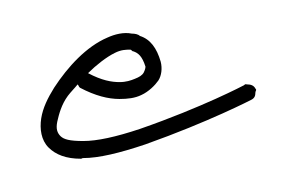

<svg xmlns="http://www.w3.org/2000/svg" viewBox="-20 -281 175 116"><path d="M58.6 -251C59.6 -251 59.6 -250 60.5 -250C63.5 -249 65.9 -247.1 67.9 -240.7C67.9 -240.7 67.9 -239.3 66.9 -237.3C65.9 -235.4 64 -234.4 61.5 -233.4C59.1 -232.4 56.2 -231.4 52.2 -231.4C47.4 -231.4 41.5 -232.4 33.2 -236.8C38.1 -241.7 44.4 -246.6 49.3 -249C53.2 -251 56.2 -251 58.6 -251ZM59.6 -260.7C54.7 -261.7 49.3 -260.3 44.9 -258.3C32.2 -252.9 21 -240.7 12.7 -228C8.8 -221.7 5.9 -215.8 4.9 -209.5C3.9 -203.1 4.9 -196.3 9.3 -191.9C13.7 -187.5 20 -185.1 28.8 -185.1C29.8 -185.1 29.3 -185.5 30.3 -185.5C39.6 -185.5 52.2 -188.5 67.9 -193.8C106.4 -207.5 131.8 -220.7 131.8 -220.7C133.8 -221.7 134.3 -223.1 134.3 -225.1C134.3 -226.1 135.3 -226.6 134.3 -227.5C133.3 -229.5 131.3 -230 129.4 -230C128.4 -230 128.4 -230.5 127.4 -229.5C127.4 -229.5 102.5 -216.3 64.5 -203.1C49.8 -198.2 38.6 -195.8 30.3 -195.8C22 -195.8 18.6 -196.8 16.6 -198.7C14.6 -200.7 13.7 -203.1 14.6 -207.5C15.6 -211.9 17.1 -217.8 21 -223.1C22.9 -225.6 24.9 -227.5 26.9 -230C27.8 -229 27.3 -229 28.3 -228C37.6 -223.1 45.4 -221.2 52.2 -221.2C57.1 -221.2 61.5 -221.7 65.4 -223.6C69.8 -225.6 73.7 -229.5 75.7 -232.4C77.6 -235.4 78.1 -239.7 77.1 -243.7C74.7 -252 70.8 -257.3 64.5 -259.3C63.5 -260.3 61.5 -260.7 59.6 -260.7Z"/></svg>

Font: Oshawa
Style: Regular
Weight: 400
Designer: Sadat Fauzi
Foundry: Intuisi Creative
Version: Version 001.000